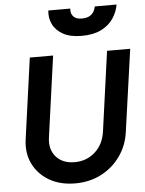

<svg xmlns="http://www.w3.org/2000/svg" viewBox="-65 -1061 850 1124"><g transform="rotate(-5 360.0 -499.0)"><path d="M332 12Q244 12 180 -25Q116 -62 84.5 -125.5Q53 -189 64 -269L130 -745H267L201 -270Q191 -200 229.5 -156Q268 -112 339 -112Q408 -112 458 -156Q508 -200 519 -276L584 -745H720L652 -262Q641 -182 596.5 -120Q552 -58 484 -23Q416 12 332 12ZM444 -845Q376 -845 334 -869Q292 -893 274.5 -930.5Q257 -968 262 -1010H391Q388 -980 404.5 -963Q421 -946 454 -946Q523 -946 535 -1010H663Q656 -967 630.5 -929Q605 -891 559 -868Q513 -845 444 -845Z"/></g></svg>

Font: Plus Jakarta Sans
Style: Bold Italic
Weight: 700
Italic angle: -8°
Designer: Gumpita Rahayu
Foundry: Tokotype
Version: Version 2.071; ttfautohint (v1.8.4.7-5d5b);gftools[0.9.29]